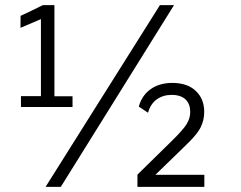

<svg xmlns="http://www.w3.org/2000/svg" viewBox="-20 -731 941 751"><path d="M263.7 -312.5V-354.5H192.9V-710.9H147.5L104 -689.5L60.5 -668.9L60.1 -622.1L140.1 -656.2V-355H62V-312.5ZM217.8 0 660.6 -710.9H605.5L158.2 0ZM653.3 -406.7C587.4 -406.7 538.6 -372.6 522.9 -314L559.1 -290C571.3 -336.9 607.9 -359.9 651.4 -359.9C701.7 -359.9 724.1 -332.5 724.1 -293C724.1 -276.4 719.2 -260.7 710 -245.6C700.7 -230.5 682.6 -210 655.8 -183.6L517.6 -47.9V0H779.3V-47.4H587.9L688.5 -145C716.3 -171.9 731.9 -187 747.6 -206.5C755.9 -216.8 761.7 -226.1 765.6 -234.4C773.9 -252 778.8 -271 778.8 -293.9C778.8 -327.6 767.6 -355 745.6 -375.5C723.6 -396.5 692.9 -406.7 653.3 -406.7Z"/></svg>

Font: Ride Light
Style: Regular
Weight: 300
Version: Version 3.000